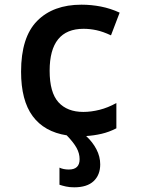

<svg xmlns="http://www.w3.org/2000/svg" viewBox="-20 -572 603 820"><path d="M297 228Q277 228 261.5 224.5Q246 221 234 217V144Q251 152 274 152Q320 152 320 108Q320 83 307 59.5Q294 36 265 6Q169 -9 119.5 -76Q70 -143 70 -266Q70 -413 138.5 -482.5Q207 -552 328 -552Q370 -552 411 -544Q452 -536 491 -518L454 -421Q420 -437 392 -443Q364 -449 337 -449Q192 -449 192 -270Q192 -177 229.5 -135.5Q267 -94 336 -94Q369 -94 405 -103Q441 -112 477 -132V-24Q446 -8 413.5 -0.5Q381 7 348 9Q376 35 392 66Q408 97 408 130Q408 175 380 201.5Q352 228 297 228Z"/></svg>

Font: Noto Sans Mono SemiCondensed SemiBold
Style: Regular
Weight: 600
Width: 4
Designer: Monotype Design Team
Foundry: Monotype Imaging Inc.
Version: Version 2.014; ttfautohint (v1.8.4.7-5d5b)